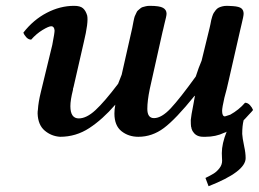

<svg xmlns="http://www.w3.org/2000/svg" viewBox="-20 -459 887 658"><path d="M233.9 -439Q254.9 -439 264.4 -430.7Q273.9 -422.4 278.8 -405.8Q283.7 -382.8 267.1 -314L231.9 -160.2Q230 -156.2 230 -150.9Q221.2 -116.2 221.2 -95.2Q221.2 -53.2 250 -53.2Q276.4 -53.2 307.1 -81.5Q337.9 -109.9 384.8 -171.9Q386.7 -176.8 390.9 -187.5Q395 -198.2 397 -203.1L433.1 -362.8Q433.1 -363.8 435.1 -373.3Q437 -382.8 437.3 -384.8Q437.5 -386.7 439.5 -395Q441.4 -403.3 442.9 -405.5Q444.3 -407.7 447 -414.3Q449.7 -420.9 452.4 -422.9Q455.1 -424.8 459.5 -429Q463.9 -433.1 468.5 -434.6Q473.1 -436 479.5 -437.5Q485.8 -439 493.2 -439Q526.9 -439 538.8 -432.1Q550.8 -425.3 550.8 -412.1Q550.8 -407.7 548.8 -398.9Q546.9 -390.1 543.7 -377.9Q540.5 -365.7 539.1 -357.9Q538.6 -356.4 538.1 -354Q537.6 -351.6 537.1 -350.1L493.2 -153.8Q484.9 -113.3 484.9 -85.9Q484.9 -54.2 507.8 -54.2Q533.7 -54.2 565.2 -87.9Q596.7 -121.6 650.9 -196.8Q661.1 -228.5 670.9 -251L698.2 -362.8Q699.2 -366.2 701.2 -376.2Q703.1 -386.2 703.9 -390.1Q704.6 -394 707.3 -402.3Q710 -410.6 712.4 -414.6Q714.8 -418.5 719.2 -424.1Q723.6 -429.7 728.8 -432.4Q733.9 -435.1 741.2 -437Q748.5 -439 757.8 -439Q762.2 -439 769.5 -438.5Q776.9 -438 778.8 -438Q799.8 -436.5 807.4 -430.2Q814.9 -423.8 814.9 -412.1Q814.9 -407.7 813 -398.4Q811 -389.2 807.9 -376Q804.7 -362.8 803.2 -356L764.2 -185.1Q757.3 -153.3 749 -124Q741.2 -89.8 741.2 -79.1Q741.2 -60.1 751 -60.1Q758.3 -62 769 -65.9Q798.8 -82.5 819.8 -106.9Q829.1 -106.9 836.7 -98.6Q844.2 -90.3 847.2 -82Q842.8 -76.2 833 -66.2Q823.2 -56.2 819.8 -51.8L814.9 -46.9Q810.1 -27.8 810.1 0Q810.5 12.2 816.9 43Q821.8 64.9 821.8 83Q821.8 129.4 694.8 179.2L684.1 150.9Q702.1 142.1 712.4 135.7Q722.7 129.4 731.9 117.7Q741.2 106 741.2 91.8Q741.2 89.8 740.7 81.3Q740.2 72.8 740.2 65.9Q740.2 33.2 756.8 -7.8Q752.9 -4.9 748 -3.9Q719.7 9.8 684.1 9.8H682.1H678.2H676.8Q652.8 9.8 642.1 -6.8Q640.6 -8.3 639.6 -10.3Q638.7 -12.2 637.7 -14.9Q636.7 -17.6 636.2 -19Q636.2 -22 634.8 -24.9Q633.8 -31.7 633.8 -47.9Q634.8 -61.5 643.1 -103L647.9 -129.9L647 -130.9Q582 -50.3 541.7 -20.3Q501.5 9.8 454.1 9.8Q420.4 9.8 396.2 -9.5Q372.1 -28.8 372.1 -69.8Q372.1 -84.5 375 -99.1V-100.1Q331.5 -49.8 285.9 -20Q240.2 9.8 186 9.8Q155.8 7.8 133.1 -11.5Q110.4 -30.8 108.9 -69.8Q108.9 -78.1 109.9 -83Q111.3 -108.4 120.1 -144L159.2 -305.2Q167.5 -348.1 167 -355Q165.5 -369.1 155.8 -369.1Q147 -369.1 125.7 -356.2Q104.5 -343.3 86.9 -323.2Q77.6 -323.2 70.3 -331.1Q63 -338.9 60.1 -347.2Q94.2 -391.1 140.1 -415Q186 -439 233.9 -439Z"/></svg>

Font: Common Serif SemiBold
Style: Italic
Weight: 600
Italic angle: -12°
Designer: Philipp H. Poll, Khaled Hosny
Foundry: Stefan Peev, Context Ltd.
Version: Version 1.026